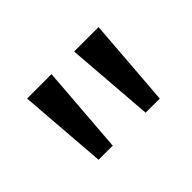

<svg xmlns="http://www.w3.org/2000/svg" viewBox="-60 -849 528 528"><g transform="rotate(-45 204.0 -585.0)"><path d="M160 -714 140 -456H85L65 -714ZM343 -714 323 -456H268L248 -714Z"/></g></svg>

Font: Noto Sans Tifinagh Ahaggar
Style: Regular
Weight: 400
Designer: JamraPatel
Foundry: JamraPatel LLC
Version: Version 2.006; ttfautohint (v1.8.4.7-5d5b)